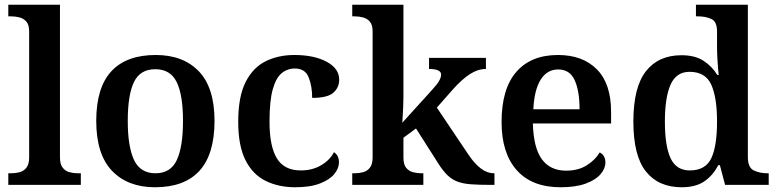

<svg xmlns="http://www.w3.org/2000/svg" viewBox="-20 -780 3279 810"><path d="M15 0V-49H28Q45 -49 62.5 -53.5Q80 -58 91.5 -72.5Q103 -87 103 -116V-648Q103 -675 91.5 -688.5Q80 -702 62.5 -706.5Q45 -711 28 -711H15V-760H233V-116Q233 -87 244.5 -72.5Q256 -58 273.5 -53.5Q291 -49 308 -49H321V0Z M634 10Q519 10 452.5 -59.5Q386 -129 386 -270Q386 -410 449.5 -479Q513 -548 637 -548Q753 -548 819 -479Q885 -410 885 -270Q885 -129 821.5 -59.5Q758 10 634 10ZM636 -49Q700 -49 726 -105Q752 -161 752 -270Q752 -379 725.5 -433.5Q699 -488 635 -488Q571 -488 545 -433.5Q519 -379 519 -270Q519 -161 545.5 -105Q572 -49 636 -49Z M1225 10Q1155 10 1100.5 -17Q1046 -44 1015.5 -104.5Q985 -165 985 -266Q985 -373 1016.5 -434.5Q1048 -496 1101.5 -522Q1155 -548 1222 -548Q1305 -548 1358 -519.5Q1411 -491 1411 -444Q1411 -411 1386.5 -389Q1362 -367 1297 -367Q1297 -417 1282 -454Q1267 -491 1224 -491Q1192 -491 1168 -471Q1144 -451 1130.5 -402.5Q1117 -354 1117 -267Q1117 -163 1148 -112Q1179 -61 1249 -61Q1298 -61 1335 -83Q1372 -105 1389 -138Q1410 -124 1410 -95Q1410 -70 1390.5 -46Q1371 -22 1330 -6Q1289 10 1225 10Z M1466 0V-49H1477Q1494 -49 1511.5 -53.5Q1529 -58 1540.5 -72.5Q1552 -87 1552 -116V-648Q1552 -675 1540.5 -688.5Q1529 -702 1511.5 -706.5Q1494 -711 1477 -711H1466V-760H1682V-374Q1682 -356 1681 -329.5Q1680 -303 1678.5 -282.5Q1677 -262 1677 -262L1803 -401Q1826 -426 1833.5 -440.5Q1841 -455 1841 -465Q1841 -489 1790 -489V-536H2030V-489Q1996 -489 1962 -467Q1928 -445 1889 -401L1823 -326L1956 -128Q2009 -49 2063 -49H2066V0H2052Q2002 0 1967.5 -2.5Q1933 -5 1909.5 -14Q1886 -23 1867 -41.5Q1848 -60 1828 -92L1735 -238L1682 -199V-115Q1682 -86 1693.5 -72Q1705 -58 1722.5 -53.5Q1740 -49 1757 -49H1766V0Z M2345 10Q2224 10 2160 -62Q2096 -134 2096 -265Q2096 -405 2158 -476.5Q2220 -548 2334 -548Q2438 -548 2498 -487.5Q2558 -427 2558 -308V-259H2228Q2231 -155 2266.5 -107.5Q2302 -60 2368 -60Q2420 -60 2456 -83Q2492 -106 2510 -137Q2534 -125 2534 -94Q2534 -69 2513.5 -45Q2493 -21 2451 -5.5Q2409 10 2345 10ZM2425 -319Q2425 -396 2404.5 -441.5Q2384 -487 2335 -487Q2288 -487 2261 -444Q2234 -401 2230 -319Z M2856 10Q2758 10 2705 -56.5Q2652 -123 2652 -267Q2652 -412 2705 -479.5Q2758 -547 2855 -547Q2912 -547 2948 -523.5Q2984 -500 3006 -464H3012Q3009 -491 3007 -524.5Q3005 -558 3005 -582V-647Q3005 -689 2981 -700Q2957 -711 2924 -711H2916V-760H3135V-118Q3135 -73 3160 -61Q3185 -49 3218 -49H3223V0H3039L3017 -83H3010Q2988 -40 2951.5 -15Q2915 10 2856 10ZM2890 -61Q2956 -61 2980.5 -112Q3005 -163 3005 -268Q3005 -369 2980.5 -423Q2956 -477 2889 -477Q2833 -477 2809 -423Q2785 -369 2785 -267Q2785 -164 2809 -112.5Q2833 -61 2890 -61Z"/></svg>

Font: Noto Serif NP Hmong SemiBold
Style: Regular
Weight: 600
Designer: Dalton Maag Ltd
Foundry: Dalton Maag Ltd
Version: Version 1.001; ttfautohint (v1.8.4.7-5d5b)